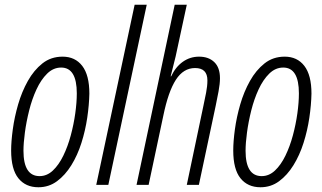

<svg xmlns="http://www.w3.org/2000/svg" viewBox="-20 -780 1360 810"><path d="M142 10Q88 10 57.5 -28Q27 -66 27 -145Q27 -183 34 -234.5Q41 -286 56.5 -339.5Q72 -393 97.5 -438.5Q123 -484 159 -512.5Q195 -541 244 -541Q297 -541 327 -502Q357 -463 357 -385Q356 -337 348 -283Q340 -229 323.5 -177Q307 -125 281 -83Q255 -41 220.5 -15.5Q186 10 142 10ZM147 -37Q178 -37 203 -60.5Q228 -84 247 -123Q266 -162 278.5 -208.5Q291 -255 297.5 -301.5Q304 -348 304 -386Q304 -495 238 -495Q205 -495 179 -469.5Q153 -444 134 -403Q115 -362 103 -314Q91 -266 85 -221Q79 -176 79 -144Q79 -37 147 -37Z M386 0 548 -760H599L437 0Z M556 0 717 -760H768L721 -542Q711 -500 700 -458H702Q721 -498 751.5 -519.5Q782 -541 820 -541Q860 -541 884 -518Q908 -495 908 -450Q908 -427 902 -394.5Q896 -362 890 -334L819 0H768L838 -333Q844 -361 849.5 -389Q855 -417 855 -441Q855 -493 803 -493Q754 -493 722 -443.5Q690 -394 669 -292L607 0Z M1079 10Q1025 10 994.5 -28Q964 -66 964 -145Q964 -183 971 -234.5Q978 -286 993.5 -339.5Q1009 -393 1034.5 -438.5Q1060 -484 1096 -512.5Q1132 -541 1181 -541Q1234 -541 1264 -502Q1294 -463 1294 -385Q1293 -337 1285 -283Q1277 -229 1260.5 -177Q1244 -125 1218 -83Q1192 -41 1157.5 -15.5Q1123 10 1079 10ZM1084 -37Q1115 -37 1140 -60.5Q1165 -84 1184 -123Q1203 -162 1215.5 -208.5Q1228 -255 1234.5 -301.5Q1241 -348 1241 -386Q1241 -495 1175 -495Q1142 -495 1116 -469.5Q1090 -444 1071 -403Q1052 -362 1040 -314Q1028 -266 1022 -221Q1016 -176 1016 -144Q1016 -37 1084 -37Z"/></svg>

Font: Noto Sans ExtraCondensed Light
Style: Italic
Weight: 300
Width: 2
Italic angle: -12°
Designer: Monotype Design Team
Foundry: Monotype Imaging Inc.
Version: Version 2.013; ttfautohint (v1.8.4.7-5d5b)